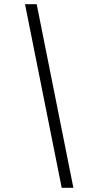

<svg xmlns="http://www.w3.org/2000/svg" viewBox="-20 -780 472 921"><path d="M276 121 100 -760H156L332 121Z"/></svg>

Font: Noto Serif Devanagari ExtraCondensed SemiBold
Style: Regular
Weight: 600
Width: 2
Designer: Universal Thirst, Indian Type Foundry and the Monotype Design Team
Foundry: Monotype Imaging Inc.
Version: Version 2.004; ttfautohint (v1.8.4.7-5d5b)